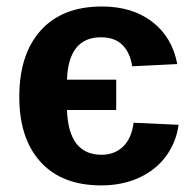

<svg xmlns="http://www.w3.org/2000/svg" viewBox="-20 -558 592 588"><path d="M290 9.8Q169.9 9.8 104.5 -61.8Q39.1 -133.3 39.1 -261.2Q39.1 -392.1 105 -465.1Q170.9 -538.1 292 -538.1Q385.3 -538.1 446.3 -491.2Q507.3 -444.3 522.9 -361.8L384.8 -355Q378.9 -395.5 355.5 -419.7Q332 -443.8 289.1 -443.8Q189.9 -443.8 185.1 -314H335.9V-221.2H185.1Q189.9 -84 291 -84Q330.1 -84 356.4 -108.6Q382.8 -133.3 389.2 -182.1L526.9 -175.8Q519.5 -121.6 488 -79.1Q456.5 -36.6 405.3 -13.4Q354 9.8 290 9.8Z"/></svg>

Font: Arial
Style: Bold
Weight: 700
Designer: Steve Matteson
Foundry: Ascender Corporation
Version: Version 2.00.3